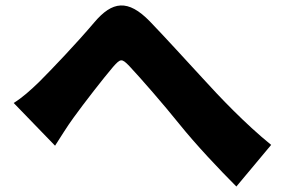

<svg xmlns="http://www.w3.org/2000/svg" viewBox="-20 -687 1040 701"><path d="M30 -311 181 -155C200 -184 224 -224 249 -258C288 -312 358 -402 393 -443C420 -473 424 -475 452 -446C497 -398 576 -307 634 -235C695 -159 781 -68 843 -6L970 -158C875 -235 781 -334 722 -399C661 -465 583 -551 527 -609C447 -691 390 -683 324 -605C257 -526 170 -435 124 -389C91 -357 62 -331 30 -311Z"/></svg>

Font: Noto Sans T Chinese Black
Style: Bold
Weight: 900
Designer: Ryoko NISHIZUKA (kana & ideographs); Paul D. Hunt (Latin, Greek & Cyrillic); Wenlong ZHANG (bopomofo); Sandoll Communica
Foundry: Adobe Systems Incorporated
Version: Version 1.000;PS 1;hotconv 1.0.78;makeotf.lib2.5.61930